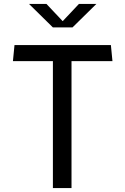

<svg xmlns="http://www.w3.org/2000/svg" viewBox="-20 -960 640 980"><path d="M250 0V-648H46L54 -730H546L554 -648H345V0ZM128 -940 250 -820H350L472 -940H383L300 -852L217 -940Z"/></svg>

Font: Moralerspace Krypton JPDOC
Style: Regular
Weight: 400
Version: v0.0.6; ttfautohint (v1.8.4.7-5d5b-dirty) -l 6 -r 45 -G 200 